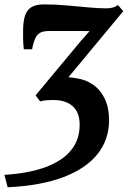

<svg xmlns="http://www.w3.org/2000/svg" viewBox="-50 -588 568 852"><path d="M-16 243 -30.5 188Q79 181 153.2 153.2Q227.5 125.5 265.5 78.5Q303.5 31.5 303.5 -34Q303.5 -89 272.8 -116.5Q242 -144 188 -144Q169 -144 154.2 -142.8Q139.5 -141.5 128 -138L108 -165L310 -407.5L347.5 -450Q319 -450.5 289.8 -450.5Q260.5 -450.5 230.2 -450.5Q200 -450.5 168 -450.5Q144.5 -450.5 130 -443.5Q115.5 -436.5 107 -418.8Q98.5 -401 92.5 -369.5H55.5Q54 -384 53.2 -397Q52.5 -410 52.5 -423Q52.5 -436 52.5 -451Q52.5 -492.5 61 -518.5Q69.5 -544.5 90 -556.5Q110.5 -568.5 145.5 -568.5Q194 -568.5 245.2 -564Q296.5 -559.5 342.2 -555.2Q388 -551 420 -551Q437.5 -551 450.5 -554.5Q463.5 -558 473 -566L497 -538.5L253.5 -245Q260 -245 268.5 -243.8Q277 -242.5 287.5 -241Q331 -235 364 -211.5Q397 -188 415.5 -148.5Q434 -109 434 -54.5Q434 31.5 383 95.5Q332 159.5 232 197.8Q132 236 -16 243Z"/></svg>

Font: Merriweather 20pt
Style: Bold Italic
Weight: 700
Italic angle: -7.8°
Version: Version 2.101